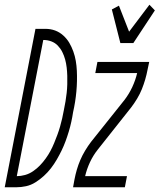

<svg xmlns="http://www.w3.org/2000/svg" viewBox="-62 -792 675 812"><path d="M-42 0 88 -670H130Q152 -670 171 -663Q190 -656 205.5 -642Q221 -628 231 -611Q241 -594 248 -574.5Q255 -555 258.5 -534.5Q262 -514 263 -492.5Q264 -471 263.5 -449Q263 -427 261 -405Q259 -383 255.5 -361Q252 -339 247 -317Q244 -297 239.5 -276.5Q235 -256 229 -236Q223 -216 215.5 -195.5Q208 -175 198.5 -155.5Q189 -136 178 -117Q167 -98 153.5 -80.5Q140 -63 123.5 -48Q107 -33 88 -21Q69 -9 48 -4.5Q27 0 7 0ZM9 -47Q26 -47 44 -52Q62 -57 78 -68Q94 -79 107 -92.5Q120 -106 131.5 -122Q143 -138 151.5 -154Q160 -170 167 -187Q174 -204 180.5 -221.5Q187 -239 192 -256.5Q197 -274 201 -291.5Q205 -309 208 -326Q212 -345 215 -363Q218 -381 220 -399Q222 -417 222.5 -435.5Q223 -454 222.5 -471.5Q222 -489 220 -506.5Q218 -524 213.5 -540.5Q209 -557 201.5 -572Q194 -587 182.5 -599Q171 -611 155 -617Q139 -623 121 -623ZM447 -610 411 -752 441 -768 484 -658 570 -772 593 -748 502 -610ZM247 0 253 -33Q257 -54 263 -74.5Q269 -95 277.5 -115Q286 -135 298 -155Q310 -175 323 -192L465 -370Q484 -395 497.5 -424Q511 -453 518 -483H341L350 -530H569L562 -497Q558 -476 552 -455.5Q546 -435 538 -415Q530 -395 518 -375Q506 -355 493 -338L352 -160Q332 -135 318.5 -106Q305 -77 298 -47H475L466 0Z"/></svg>

Font: Lode Dark Term
Style: Italic
Weight: 400
Italic angle: -11°
Monospace: yes
Designer: Belleve Invis
Foundry: Belleve Invis
Version: Version 29.2.0